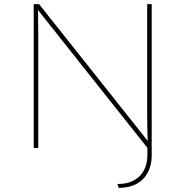

<svg xmlns="http://www.w3.org/2000/svg" viewBox="-20 -720 902 934"><path d="M558 194 551 175Q589 175 616 164.5Q643 154 661 135Q679 116 688 90.5Q697 65 697 34V-17L704 8L153 -686H164Q165 -678 165 -658.5Q165 -639 165.5 -615Q166 -591 166 -566Q166 -541 166 -522.5Q166 -504 166 -495V0H144V-700H170L703 -29L699 -27Q698 -43 697.5 -62.5Q697 -82 696.5 -107.5Q696 -133 696 -166Q696 -199 696 -241V-700H718V36Q718 83 699 119Q680 155 644.5 174.5Q609 194 558 194Z"/></svg>

Font: Lexend Exa Thin
Style: Regular
Weight: 250
Designer: Bonnie Shaver-Troup, Thomas Jockin
Foundry: Lexend
Version: Version 1.007